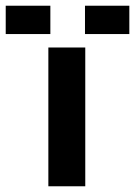

<svg xmlns="http://www.w3.org/2000/svg" viewBox="-81 -651 472 671"><path d="M217 0H88V-485H217ZM216 -631H371V-532H216ZM-61 -631H95V-532H-61Z"/></svg>

Font: Sarpanch SemiBold
Style: Regular
Weight: 600
Designer: Manushi Parikh (Devanagari and Latin), Jyotish Sonowal (Devanagari)
Foundry: Indian Type Foundry
Version: Version 2.004;PS 1.0;hotconv 1.0.78;makeotf.lib2.5.61930; tt